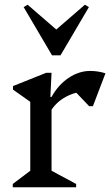

<svg xmlns="http://www.w3.org/2000/svg" viewBox="-20 -792 475 812"><path d="M34 0V-14L124 -82L108 -54V-394L151 -331L35 -413V-428L175 -484H198L193 -382H198V-52L183 -78L302 -14V0ZM192 -318 183 -382H198Q226 -433 270 -462.5Q314 -492 361 -492Q395 -492 426 -482L373 -343H357L272 -432L353 -406Q302 -406 258.5 -382.5Q215 -359 192 -318ZM97 -772 224 -662H212L339 -772L356 -762L236 -558H200L80 -762Z"/></svg>

Font: Platypi Light
Style: Regular
Weight: 300
Designer: David Sargent
Foundry: Bolt Cutter Type
Version: Version 1.200